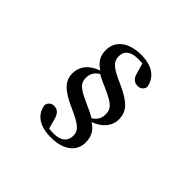

<svg xmlns="http://www.w3.org/2000/svg" viewBox="-195 -1016 1391 1391"><g transform="rotate(45 500.0 -320.5)"><path d="M520 -764C395 -764 315 -703 315 -606C315 -544 342 -505 392 -473C305 -443 263 -385 263 -316C263 -241 309 -191 441 -133C547 -85 588 -60 588 0C588 52 554 89 476 89C457 89 441 88 427 86L407 13C394 -43 366 -56 335 -56C312 -56 290 -43 283 -11C296 74 363 123 482 123C616 123 686 57 686 -28C686 -97 658 -133 612 -165C692 -194 738 -251 738 -316C738 -399 694 -448 558 -508C455 -554 413 -580 413 -643C413 -692 447 -727 525 -727C544 -727 559 -726 571 -725L592 -653C605 -597 633 -585 663 -585C687 -585 710 -598 717 -629C702 -716 634 -764 520 -764ZM592 -184C562 -201 537 -213 493 -233C379 -283 355 -309 355 -362C355 -398 368 -430 409 -455C439 -437 463 -427 507 -408C628 -355 644 -328 644 -275C644 -236 628 -208 592 -184Z"/></g></svg>

Font: GenRyuMin2 TW B
Style: Regular
Weight: 700
Version: Version 2.100;PS 2.1;hotconv 16.6.51;makeotf.lib2.5.65220 DE